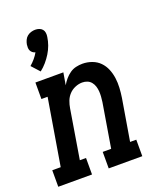

<svg xmlns="http://www.w3.org/2000/svg" viewBox="-165 -870 808 962"><g transform="rotate(-20 239.0 -389.5)"><path d="M93 -573 54 -616Q68 -628 80 -642Q92 -656 101 -672Q93 -674 86.5 -679Q80 -684 76.5 -691.5Q73 -699 73 -707.5Q73 -716 74 -724Q76 -735 81 -746Q86 -757 95 -764.5Q104 -772 115.5 -775.5Q127 -779 138 -779Q149 -779 159 -775.5Q169 -772 175.5 -764.5Q182 -757 183.5 -746Q185 -735 183 -724Q180 -703 172.5 -682Q165 -661 153 -641.5Q141 -622 126 -604.5Q111 -587 93 -573ZM-22 0V-88H23L82 -442H49V-530H198L187 -465Q196 -481 208 -495Q220 -509 235 -519.5Q250 -530 267.5 -534Q285 -538 302 -538Q328 -538 352.5 -529Q377 -520 394 -502.5Q411 -485 420.5 -462Q430 -439 433.5 -413.5Q437 -388 435.5 -361.5Q434 -335 430 -309L393 -88H426V0H247V-88H292L331 -323Q333 -337 334 -351.5Q335 -366 334 -379.5Q333 -393 329 -406Q325 -419 316.5 -429.5Q308 -440 295.5 -445Q283 -450 269 -450Q250 -450 231 -442Q212 -434 198.5 -419.5Q185 -405 178 -386.5Q171 -368 168 -349L125 -88H158V0Z"/></g></svg>

Font: Iosevka Slab Semibold Oblique
Style: Regular
Weight: 600
Italic angle: -9°
Monospace: yes
Designer: Belleve Invis
Foundry: Belleve Invis
Version: Version 11.1.1; ttfautohint (v1.8.3)